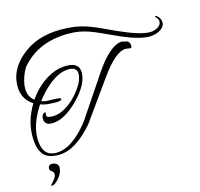

<svg xmlns="http://www.w3.org/2000/svg" viewBox="-136 -861 1349 1298"><g transform="rotate(-15 538.5 -212.0)"><path d="M169 101Q90 101 59 59Q28 17 28 -65Q28 -175 92 -281Q18 -328 18 -420Q18 -531 116 -617Q226 -714 400 -714Q455 -714 497 -707.5Q539 -701 577.5 -688Q616 -675 660 -655Q704 -635 764 -607Q910 -541 978 -541Q1011 -541 1035 -556.5Q1059 -572 1059 -595Q1059 -610 1046 -622Q1039 -632 1039 -636Q1039 -638 1041 -638Q1049 -638 1063 -621Q1077 -604 1077 -584Q1077 -562 1060.5 -546Q1044 -530 1018.5 -521.5Q993 -513 966 -513Q891 -513 745 -580Q691 -605 652 -622.5Q613 -640 580 -651.5Q547 -663 514.5 -668.5Q482 -674 442 -674Q235 -674 116 -540Q103 -526 91 -499.5Q79 -473 71.5 -444Q64 -415 64 -392Q64 -334 105 -302Q137 -349 179.5 -386.5Q222 -424 271 -446Q320 -468 372 -468Q462 -468 462 -398Q462 -314 363 -215Q265 -117 181 -117Q127 -117 127 -163Q127 -179 135.5 -191Q144 -203 156 -200Q156 -195 155 -187.5Q154 -180 154 -177Q154 -162 200 -162Q268 -162 346 -234Q384 -270 411.5 -314Q439 -358 439 -396Q439 -441 381 -441Q339 -441 296.5 -418Q254 -395 216 -358.5Q178 -322 147 -281Q152 -279 160 -277Q168 -275 178 -273L238 -271Q282 -269 282 -261Q282 -247 242 -247Q224 -247 207.5 -248Q191 -249 176 -251Q165 -253 154.5 -255.5Q144 -258 134 -262Q57 -144 57 -45Q57 83 156 83Q268 83 389 -73L585 -365Q692 -524 776 -529L814 -520Q832 -511 832 -484Q832 -470 822 -470Q819 -470 807.5 -472.5Q796 -475 790 -475Q719 -475 613 -326L414 -48Q286 101 169 101ZM68 290Q64 289 64 287Q64 286 87 260Q110 234 107 214Q106 203 93 194.5Q80 186 80 177Q80 147 109 147Q123 147 137 156.5Q151 166 151 181Q151 223 116 261Q84 294 68 290Z"/></g></svg>

Font: Alex Brush
Style: Regular
Weight: 400
Designer: Robert E. Leuschke
Foundry: Robert E. Leuschke
Version: Version 1.111; ttfautohint (v1.8.4.7-5d5b)